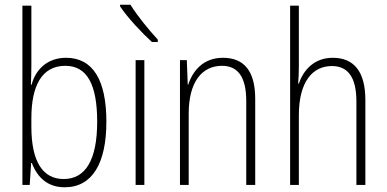

<svg xmlns="http://www.w3.org/2000/svg" viewBox="-20 -877 1641 814"><path d="M113 -599V-853H75V-93H106L112 -186H115C138 -125 182 -83 254 -83C371 -83 431 -184 431 -361C431 -539 373 -632 260 -632C184 -632 132 -586 114 -518H111C112 -541 113 -573 113 -599ZM257 -598C350 -598 392 -517 392 -361C392 -198 342 -118 250 -118C163 -118 113 -189 113 -340V-376C113 -511 156 -598 257 -598Z M533 -857H489V-850C521 -802 581 -738 624 -699H649V-709C610 -752 564 -807 533 -857ZM592 -93V-622H555V-93Z M925 -632C842 -632 797 -577 778 -518H776L772 -622H743V-93H780V-395C780 -532 838 -598 921 -598C986 -598 1024 -554 1024 -449V-93H1062V-458C1062 -578 1013 -632 925 -632Z M1247 -596V-853H1210V-93H1247V-388C1247 -532 1306 -597 1387 -597C1451 -597 1491 -555 1491 -447V-93H1529V-453C1529 -574 1480 -632 1391 -632C1310 -632 1266 -578 1247 -523H1244C1246 -547 1247 -566 1247 -596Z"/></svg>

Font: Noto Sans Telugu UI Condensed ExtraLight
Style: Regular
Weight: 200
Width: 3
Designer: Jelle Bosma - Monotype Design Team
Foundry: Monotype Imaging Inc.
Version: Version 2.005